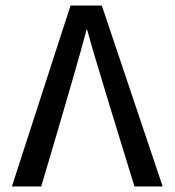

<svg xmlns="http://www.w3.org/2000/svg" viewBox="-20 -674 633 694"><path d="M23 0ZM235 -654H348L568 0H466Q433 -106 372 -306Q311 -506 295 -567H293Q262 -448 129 0H23Z"/></svg>

Font: sheba-seeBold
Style: Regular
Weight: 600
Designer: Mohamed Galeb, the designers
Foundry: Kief Type Foundry
Version: Version 2.010; ttfautohint (v1.5.33-1714) -l 8 -r 50 -G 200 